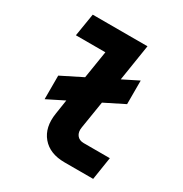

<svg xmlns="http://www.w3.org/2000/svg" viewBox="-170 -858 939 987"><g transform="rotate(30 300.0 -365.0)"><path d="M100 -230V-370L224 -432L250 -595H75L97 -730H422L388 -514L480 -560V-420L364 -362L338 -200Q333 -171 346.5 -153Q360 -135 387 -135H542L521 0H351Q263 0 218 -53.5Q173 -107 187 -195L200 -280Z"/></g></svg>

Font: JetBrains Mono ExtraBold
Style: Italic
Weight: 800
Italic angle: -9°
Monospace: yes
Designer: Philipp Nurullin, Konstantin Bulenkov
Foundry: JetBrains
Version: Version 2.305; ttfautohint (v1.8.4.7-5d5b)